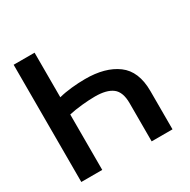

<svg xmlns="http://www.w3.org/2000/svg" viewBox="-163 -880 1019 1032"><g transform="rotate(-30 346.5 -364.0)"><path d="M618.7 0H489.3V-237.3Q489.3 -306.6 453.4 -334Q417.5 -361.3 345.7 -361.3Q309.6 -361.3 264.2 -356.7Q218.8 -352.1 182.6 -343.8V0H52.7V-727.5H182.6V-450.7Q217.8 -460 262 -464.6Q306.2 -469.2 345.7 -469.2Q471.2 -469.7 544.9 -415Q618.7 -360.4 618.7 -237.3Z"/></g></svg>

Font: Inter Tight SemiBold
Style: Regular
Weight: 600
Designer: Rasmus Andersson
Foundry: rsms
Version: Version 3.004; ttfautohint (v1.8.4.7-5d5b)